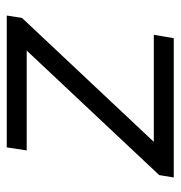

<svg xmlns="http://www.w3.org/2000/svg" viewBox="-3 -531 534 568"><g transform="rotate(-90 264.0 -247.0)"><path d="M23 0 30 -43 420 -458 423 -435H103L112 -494H502L495 -449L103 -32L101 -59H445L435 0Z"/></g></svg>

Font: Nunito Sans 7pt Light
Style: Italic
Weight: 300
Italic angle: -9°
Designer: Vernon Adams
Foundry: Vernon Adams
Version: Version 3.101;gftools[0.9.27]